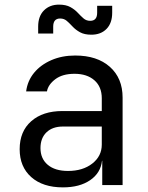

<svg xmlns="http://www.w3.org/2000/svg" viewBox="-20 -800 640 830"><path d="M252 10Q165 10 115 -34.5Q65 -79 65 -155Q65 -232 115 -276Q165 -320 250 -320H420V-375Q420 -425 388 -453Q356 -481 302 -481Q250 -481 219 -457.5Q188 -434 183 -405H93Q99 -451 127.5 -485.5Q156 -520 202 -540Q248 -560 305 -560Q400 -560 455 -511Q510 -462 510 -378V0H422V-105H421Q415 -52 369.5 -21Q324 10 252 10ZM274 -61Q338 -61 379 -93Q420 -125 420 -175V-253H252Q207 -253 181 -228Q155 -203 155 -160Q155 -114 186.5 -87.5Q218 -61 274 -61ZM375 -650Q345 -650 326 -660.5Q307 -671 294 -685Q281 -699 269 -709.5Q257 -720 240 -720Q210 -720 210 -685V-655H145V-685Q145 -730 170 -755Q195 -780 235 -780Q265 -780 284 -769.5Q303 -759 316 -745Q329 -731 341 -720.5Q353 -710 370 -710Q400 -710 400 -745V-775H465V-745Q465 -700 440.5 -675Q416 -650 375 -650Z"/></svg>

Font: NKDuy Mono
Style: Regular
Weight: 400
Monospace: yes
Designer: NKDuy
Foundry: NKDuy
Version: Version 2.251; ttfautohint (v1.8.4.7-5d5b)